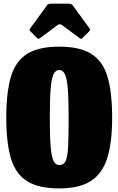

<svg xmlns="http://www.w3.org/2000/svg" viewBox="-20 -1030 660 1070"><path d="M15 -375Q15 -516.5 41.2 -603.5Q67.5 -690.5 131.8 -730.2Q196 -770 310 -770Q424 -770 488.2 -730.2Q552.5 -690.5 578.8 -603.5Q605 -516.5 605 -375Q605 -233.5 576.8 -146.5Q548.5 -59.5 483.8 -19.8Q419 20 310 20Q196 20 131.8 -19.8Q67.5 -59.5 41.2 -146.5Q15 -233.5 15 -375ZM257.5 -375Q257.5 -269 262.5 -211.5Q267.5 -154 279 -132Q290.5 -110 310 -110Q334.5 -110 345.5 -132Q356.5 -154 359.5 -211.5Q362.5 -269 362.5 -375Q362.5 -481 357.5 -538.5Q352.5 -596 341 -618Q329.5 -640 310 -640Q290.5 -640 279 -618Q267.5 -596 262.5 -538.5Q257.5 -481 257.5 -375ZM184.5 -820 150 -855Q144.5 -860.5 144.2 -863Q144 -865.5 148.5 -872L242.5 -1001Q246.5 -1007 252.2 -1008.2Q258 -1009.5 269 -1009.5H361.5Q378.5 -1009.5 384.5 -1001L480.5 -870Q486 -864.5 476.5 -855L439.5 -818Q434 -812.5 432 -812.8Q430 -813 423.5 -817.5L326 -890Q313 -899.5 301 -890.5L202.5 -817Q194 -810.5 184.5 -820Z"/></svg>

Font: Besley* Condensed Fatface
Style: Regular
Weight: 900
Width: 3
Designer: Owen Earl
Foundry: indestructible type*
Version: Version 3.000; ttfautohint (v1.8.3)